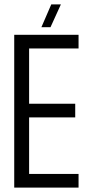

<svg xmlns="http://www.w3.org/2000/svg" viewBox="-20 -856 397 876"><path d="M338.4 0H44.9V-697.3H338.4V-634.8H112.8V-382.8H323.2V-320.3H112.8V-62.5H338.4ZM210.4 -731.9H168.9L213.9 -835.9H257.8Z"/></svg>

Font: Agdasima
Style: Regular
Weight: 400
Width: 3
Designer: The DocRepair Project, Patric King
Foundry: Google
Version: Version 2.002